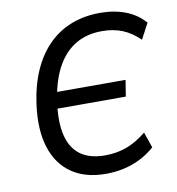

<svg xmlns="http://www.w3.org/2000/svg" viewBox="-81 -787 803 870"><g transform="rotate(-10 320.5 -352.5)"><path d="M337 9Q242 9 179.5 -34.5Q117 -78 91.5 -159Q66 -240 81 -354Q93 -442 122.5 -508.5Q152 -575 197.5 -621Q243 -667 303.5 -690.5Q364 -714 437 -714Q502 -714 554.5 -693.5Q607 -673 641 -633L603 -561Q566 -597 525 -614Q484 -631 430 -631Q362 -631 311 -601.5Q260 -572 226.5 -514Q193 -456 178 -369L160 -395H498L486 -320H149L174 -343Q163 -253 178.5 -193.5Q194 -134 236.5 -104Q279 -74 348 -74Q401 -74 446.5 -90.5Q492 -107 539 -145L564 -73Q534 -46 497.5 -27.5Q461 -9 421 0Q381 9 337 9Z"/></g></svg>

Font: Nunito Sans 10pt SemiCondensed Medium
Style: Italic
Weight: 500
Width: 4
Italic angle: -9°
Designer: Vernon Adams
Foundry: Vernon Adams
Version: Version 3.101;gftools[0.9.27]